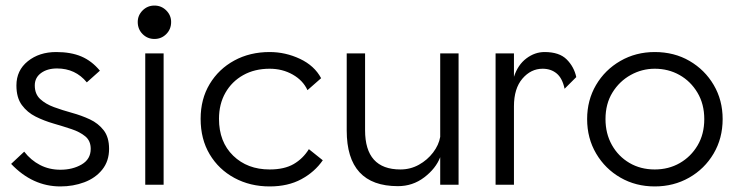

<svg xmlns="http://www.w3.org/2000/svg" viewBox="-20 -664 2655 690"><path d="M197 6Q97 6 20 -75L67 -119Q91 -88 124 -71Q157 -54 197 -54Q241 -54 273.5 -73Q306 -92 306 -129Q306 -158 286.5 -174Q267 -190 237 -200Q207 -210 172.5 -220Q138 -230 108 -245Q78 -260 58.5 -286.5Q39 -313 39 -357Q39 -411 80 -444Q121 -477 182 -477Q235 -477 272.5 -461Q310 -445 339 -410L292 -368Q251 -418 185 -418Q150 -418 127.5 -401.5Q105 -385 105 -357Q105 -326 124.5 -308Q144 -290 174 -279Q204 -268 238.5 -258.5Q273 -249 303 -235Q333 -221 352.5 -196Q372 -171 372 -129Q372 -85 347.5 -54.5Q323 -24 283 -9Q243 6 197 6Z M502 0V-472H568V0ZM535 -524Q510 -524 492.5 -541.5Q475 -559 475 -585Q475 -609 492.5 -626.5Q510 -644 535 -644Q560 -644 577.5 -626.5Q595 -609 595 -585Q595 -559 577.5 -541.5Q560 -524 535 -524Z M949 6Q879 6 822.5 -24.5Q766 -55 733.5 -109.5Q701 -164 701 -237Q701 -308 733.5 -362Q766 -416 822 -446.5Q878 -477 949 -477Q1006 -477 1058 -452.5Q1110 -428 1134 -383L1085 -340Q1069 -375 1032 -396Q995 -417 949 -417Q895 -417 854 -394Q813 -371 790 -330.5Q767 -290 767 -237Q767 -154 818 -104.5Q869 -55 949 -55Q1002 -55 1035.5 -74.5Q1069 -94 1090 -128L1140 -88Q1111 -46 1063 -20Q1015 6 949 6Z M1628 -472V0H1562V-99Q1546 -58 1504.5 -26.5Q1463 5 1410 5Q1226 5 1226 -195V-472H1292V-196Q1292 -55 1419 -55Q1455 -55 1485.5 -72Q1516 -89 1536.5 -116Q1557 -143 1562 -172V-472Z M1761 0V-472H1827V-388Q1841 -431 1871.5 -454Q1902 -477 1937 -477Q1990 -477 2016.5 -450.5Q2043 -424 2051 -387L2009 -345Q2001 -383 1980.5 -400Q1960 -417 1930 -417Q1888 -417 1857.5 -381.5Q1827 -346 1827 -282V0Z M2333 6Q2265 6 2210 -25.5Q2155 -57 2122.5 -112Q2090 -167 2090 -236Q2090 -304 2122 -358.5Q2154 -413 2209.5 -445Q2265 -477 2333 -477Q2403 -477 2458 -445Q2513 -413 2545 -358.5Q2577 -304 2577 -236Q2577 -167 2544.5 -112Q2512 -57 2456.5 -25.5Q2401 6 2333 6ZM2333 -55Q2383 -55 2423 -78Q2463 -101 2487 -141.5Q2511 -182 2511 -236Q2511 -290 2486.5 -331Q2462 -372 2422 -394.5Q2382 -417 2333 -417Q2287 -417 2246.5 -394.5Q2206 -372 2181 -331.5Q2156 -291 2156 -236Q2156 -184 2179 -143Q2202 -102 2242 -78.5Q2282 -55 2333 -55Z"/></svg>

Font: Lil Grotesk
Style: Regular
Weight: 400
Designer: Bastien Sozeau
Foundry: NBR — Bastien Sozeau
Version: Version 4.002; ttfautohint (v1.8.4.7-5d5b)